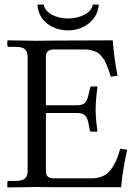

<svg xmlns="http://www.w3.org/2000/svg" viewBox="-20 -824 610 845"><path d="M415 -803.7Q410.6 -752.4 371.3 -721.4Q332 -690.4 280.8 -690.4Q224.6 -690.4 186.5 -721.2Q148.4 -752 144.5 -803.7H172.4Q178.2 -775.4 208.7 -759Q239.3 -742.7 280.8 -742.7Q319.8 -742.7 351.6 -759.3Q383.3 -775.9 388.2 -803.7ZM353 -606.4H218.3Q199.7 -606.4 190.9 -598.9Q182.1 -591.3 182.1 -573.7V-360.8H318.8Q343.3 -360.8 353.5 -371.3Q363.8 -381.8 369.1 -405.3L376 -435.1Q377 -443.4 383.3 -443.4H405.3Q408.7 -443.4 408.7 -439Q400.9 -381.8 400.9 -343.8Q400.9 -302.7 408.7 -248L406.2 -244.6H383.3Q376 -244.6 375 -252L369.1 -282.7Q364.7 -305.7 353.8 -316.2Q342.8 -326.7 318.8 -326.7H182.1V-71.8Q182.1 -53.2 191.2 -46.1Q200.2 -39.1 218.3 -39.1H383.8Q411.1 -39.1 432.4 -48.8Q453.6 -58.6 468 -77.9Q482.4 -97.2 491.7 -118.7Q501 -140.1 509.3 -169.9L539.6 -165Q518.6 -68.4 513.2 0H219.2L141.6 -1L13.7 1L12.2 -1V-21Q12.2 -27.8 20 -27.8H49.8Q78.6 -27.8 90.1 -38.8Q101.6 -49.8 101.6 -71.8V-572.8Q101.6 -596.7 89.8 -607.2Q78.1 -617.7 49.8 -617.7H20Q12.2 -617.7 12.2 -624.5V-644.5L14.2 -646.5L142.1 -644.5L219.7 -645.5L476.1 -646.5Q482.4 -566.9 497.1 -491.2L467.8 -486.3Q461.9 -504.9 458.5 -514.9Q455.1 -524.9 448.7 -539.8Q442.4 -554.7 437 -562.7Q431.6 -570.8 423.1 -580.6Q414.6 -590.3 404.8 -595Q395 -599.6 381.8 -603Q368.7 -606.4 353 -606.4Z"/></svg>

Font: Libertinage
Style: b
Weight: 400
Designer: OSP
Foundry: OSP
Version: Version 1.0; 2008; OFL relea